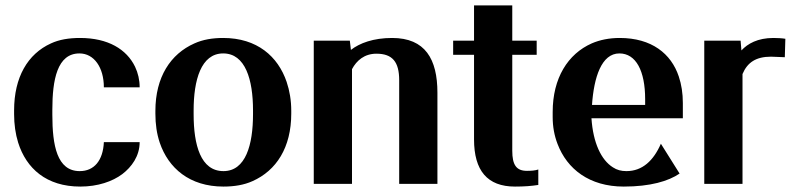

<svg xmlns="http://www.w3.org/2000/svg" viewBox="-20 -678 2927 708"><path d="M32 -257C32 -220 37 -184 47 -152C77 -57 151 10 276 10C341 10 395 -9 431 -36C465 -62 495 -102 495 -154H363C360 -86 327 -47 274 -47C190 -47 173 -142 173 -255V-273C173 -384 191 -481 273 -481C327 -481 363 -429 363 -356H495C495 -383 489 -409 478 -432C447 -496 379 -538 275 -538C234 -538 198 -532 168 -518C82 -479 32 -393 32 -271Z M553 -259C553 -220 558 -185 569 -152C601 -58 679 10 804 10C844 10 880 4 911 -10C999 -49 1054 -134 1054 -259V-269C1054 -308 1048 -343 1037 -376C1005 -470 928 -538 803 -538C763 -538 728 -532 697 -518C609 -479 553 -394 553 -269ZM694 -257V-271C694 -382 721 -481 803 -481C885 -481 913 -384 913 -271V-257C913 -144 886 -47 804 -47C720 -47 694 -143 694 -257Z M1137 0H1278V-423C1295 -455 1324 -480 1368 -480C1427 -480 1452 -450 1452 -382V0H1593V-336C1593 -460 1548 -538 1426 -538C1357 -538 1306 -519 1274 -494L1270 -528H1137Z M1651 -476H1728V-164C1728 -49 1777 10 1879 10C1913 10 1939 8 1965 4V-53C1953 -49 1939 -48 1923 -48C1884 -48 1869 -70 1869 -122V-476H1959V-528H1869V-658H1728V-528H1651Z M2018 -246C2018 -211 2024 -178 2036 -147C2071 -55 2153 10 2280 10C2378 10 2445 -10 2486 -38L2417 -148C2390 -86 2349 -47 2290 -47C2271 -47 2255 -51 2240 -61C2197 -88 2167 -151 2161 -242H2498V-298C2498 -334 2493 -366 2483 -396C2455 -480 2383 -538 2265 -538C2227 -538 2192 -531 2162 -518C2074 -479 2018 -390 2018 -265ZM2163 -291C2170 -393 2198 -481 2264 -481C2325 -481 2359 -417 2359 -312V-291Z M2577 0H2718V-405C2736 -448 2768 -469 2823 -469C2838 -469 2860 -467 2874 -467L2876 -535C2865 -537 2846 -538 2832 -538C2774 -538 2737 -517 2714 -492L2711 -528H2577Z"/></svg>

Font: Aerodynamic
Style: Regular
Weight: 500
Designer: Google
Version: Version 2.000980; 2014